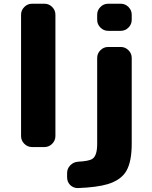

<svg xmlns="http://www.w3.org/2000/svg" viewBox="-20 -794 799 1010"><path d="M148.4 -20.5Q125 -20.5 107.9 -37.6Q90.8 -54.7 90.8 -78.1V-716.8Q90.8 -740.2 107.9 -757.3Q125 -774.4 148.4 -774.4H213.9Q237.3 -774.4 254.4 -757.3Q271.5 -740.2 271.5 -716.8V-78.1Q271.5 -54.7 254.4 -37.6Q237.3 -20.5 213.9 -20.5ZM390.6 195.3Q389.6 195.3 388.7 195.3Q366.2 195.3 349.6 179.7Q333 163.1 333 138.7V116.2Q333 92.8 349.6 75.7Q366.2 58.6 390.6 56.6Q449.2 53.7 466.8 41Q491.2 24.4 491.2 -37.1V-489.3Q491.2 -512.7 508.3 -529.8Q525.4 -546.9 548.8 -546.9H615.2Q638.7 -546.9 655.8 -529.8Q672.9 -512.7 672.9 -489.3V-37.1Q672.9 55.7 645 104.5Q617.2 153.3 545.9 174.8Q490.2 191.4 390.6 195.3ZM548.8 -631.8Q525.4 -631.8 508.3 -648.9Q491.2 -666 491.2 -689.5V-716.8Q491.2 -740.2 508.3 -757.3Q525.4 -774.4 548.8 -774.4H615.2Q638.7 -774.4 655.8 -757.3Q672.9 -740.2 672.9 -716.8V-689.5Q672.9 -666 655.8 -648.9Q638.7 -631.8 615.2 -631.8Z"/></svg>

Font: Gen Jyuu Gothic Heavy
Style: Bold
Weight: 900
Designer: [Source Han Sans]
Ryoko NISHIZUKA  (kana & ideographs); Paul D. Hunt (Latin, Greek & Cyrillic); Wenlong ZHANG  (bopomofo
Version: Version 1.002.20150607